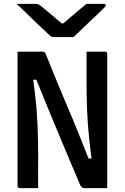

<svg xmlns="http://www.w3.org/2000/svg" viewBox="-20 -965 640 985"><path d="M176 0Q152 0 128.5 0Q105 0 81 0Q78 0 75.5 -1.5Q73 -3 71.5 -5Q70 -7 70 -11Q70 -83 70 -154Q70 -225 70 -296.5Q70 -368 70 -439.5Q70 -511 70 -582Q70 -612 70 -641.5Q70 -671 70 -700Q87 -700 110.5 -700Q134 -700 157 -700Q180 -700 197 -700Q203 -700 206.5 -698.5Q210 -697 213 -691.5Q216 -686 221 -672Q229 -652 242 -620Q255 -588 272 -546.5Q289 -505 309.5 -457Q330 -409 352 -356Q374 -303 396.5 -247Q419 -191 441 -135L410 -152H469L452 -136Q444 -192 439 -238.5Q434 -285 431 -326Q428 -367 426.5 -403.5Q425 -440 424.5 -475Q424 -510 424 -547Q424 -586 424 -624Q424 -662 424 -700Q448 -700 472 -700Q496 -700 519 -700Q524 -700 527 -697Q530 -694 530 -689Q530 -620 530 -549.5Q530 -479 530 -409Q530 -339 530 -269.5Q530 -200 530 -130Q530 -97 530 -64.5Q530 -32 530 0Q514 0 491.5 0Q469 0 448.5 0Q428 0 415 0Q405 0 399.5 -4Q394 -8 387 -26Q364 -80 337 -144Q310 -208 280.5 -278.5Q251 -349 220.5 -423.5Q190 -498 159 -575L191 -556H134L148 -574Q155 -524 160 -481Q165 -438 168 -399.5Q171 -361 172.5 -323Q174 -285 175 -245.5Q176 -206 176 -162Q175 -125 175.5 -83Q176 -41 176 0ZM357 -775Q346 -775 326 -775Q306 -775 286.5 -775Q267 -775 256 -775Q248 -775 242.5 -778Q237 -781 223 -795Q215 -802 197 -819Q179 -836 156.5 -857.5Q134 -879 110.5 -902Q87 -925 66 -945Q87 -945 113 -945Q139 -945 160 -945Q171 -945 176 -943Q181 -941 189 -935Q205 -922 238 -894.5Q271 -867 320 -825L267 -845Q283 -845 299 -845Q315 -845 332 -845L280 -824Q326 -864 361 -893Q396 -922 423 -945H512Q516 -945 518.5 -944.5Q521 -944 522 -942Q523 -940 523 -938Q523 -934 519 -930Q515 -926 501 -912Q488 -899 469 -881Q450 -863 429 -843.5Q408 -824 389.5 -805.5Q371 -787 357 -775Z"/></svg>

Font: Recursive Monospace Medium
Style: Regular
Weight: 500
Version: Version 1.047